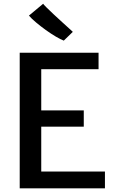

<svg xmlns="http://www.w3.org/2000/svg" viewBox="-20 -1032 631 1052"><path d="M88 0V-743H520V-653H206V-427H439V-338H206V-92H555V0ZM379 -857.5 329.5 -809.5Q312 -816 285.8 -831.5Q259.5 -847 231 -867.5Q202.5 -888 177.8 -908.8Q153 -929.5 138.5 -946.5L216.5 -1011.5Q217.5 -1008.5 233.8 -992.2Q250 -976 273.5 -954Q297 -932 320.8 -910.5Q344.5 -889 361 -874Q377.5 -859 379 -857.5Z"/></svg>

Font: Koeln Type Sans
Style: Regular
Weight: 400
Designer: Eben Sorkin
Foundry: Eben Sorkin
Version: Version 2.001